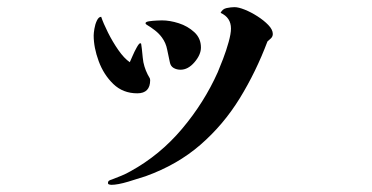

<svg xmlns="http://www.w3.org/2000/svg" viewBox="-20 -482 1040 537"><path d="M400 -258Q400 -221 364 -221Q324 -221 297 -247Q270 -273 256 -311Q242 -349 242 -383Q242 -389 244 -401.5Q246 -414 251 -424.5Q256 -435 263 -435Q269 -417 282 -391Q295 -365 311 -342Q327 -319 343 -308Q345 -312 350.5 -325Q356 -338 362.5 -349.5Q369 -361 372 -361Q375 -361 375 -358Q377 -345 378 -333Q379 -321 381 -308Q386 -284 399 -263Q399 -262 399.5 -261Q400 -260 400 -258ZM743 -387Q743 -380 738 -375Q733 -370 728 -366Q696 -281 650.5 -207Q605 -133 540.5 -77Q476 -21 387 11Q369 17 339 26Q309 35 291 35Q289 35 285.5 34Q282 33 282 30Q282 25 285.5 23Q289 21 293 20Q306 15 319.5 9.5Q333 4 345 -3Q427 -48 489 -121.5Q551 -195 589 -280Q595 -294 604 -317.5Q613 -341 619.5 -364.5Q626 -388 626 -402Q626 -433 597 -446Q602 -457 614 -459.5Q626 -462 636 -462Q647 -462 664.5 -455Q682 -448 700 -436.5Q718 -425 730.5 -412Q743 -399 743 -387ZM542 -349Q542 -329 524 -308Q506 -287 485 -287Q474 -287 465.5 -292Q457 -297 455 -308Q451 -325 447.5 -343.5Q444 -362 433 -377Q425 -388 413.5 -397Q402 -406 390 -413Q387 -415 387 -417Q387 -421 397 -422.5Q407 -424 418.5 -424.5Q430 -425 433 -425Q455 -425 480 -417Q505 -409 523.5 -392Q542 -375 542 -349Z"/></svg>

Font: Kaisei HarunoUmi
Style: Bold
Weight: 700
Designer: Font-Kai, 金井和夫
Foundry: KAZUO KANAI
Version: Version 5.003